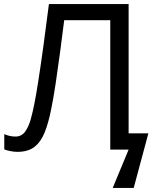

<svg xmlns="http://www.w3.org/2000/svg" viewBox="-20 -734 759 942"><path d="M611 -80H708L636 188H533L611 0H521V-635H295Q286 -561 275 -479.5Q264 -398 253 -324Q242 -250 231 -198Q218 -131 199 -84Q180 -37 148.5 -13Q117 11 66 11Q49 11 31.5 7.5Q14 4 1 -1V-76Q12 -71 26 -67.5Q40 -64 56 -64Q86 -64 103.5 -88.5Q121 -113 131 -149.5Q141 -186 148 -222Q156 -260 167.5 -333.5Q179 -407 192.5 -505Q206 -603 220 -714H611Z"/></svg>

Font: Go Noto Kurrent-Regular
Style: Regular
Weight: 400
Designer: Monotype Design Team
Foundry: Monotype Imaging Inc.
Version: Version 2.012; ttfautohint (v1.8.4.7-5d5b)